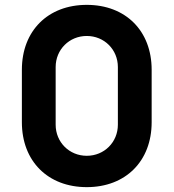

<svg xmlns="http://www.w3.org/2000/svg" viewBox="-20 -755 714 790"><path d="M337 15C497 15 604 -92 604 -252V-468C604 -628 497 -735 337 -735C177 -735 70 -628 70 -468V-252C70 -92 177 15 337 15ZM337 -114C265 -114 209 -170 209 -242V-479C209 -551 265 -607 337 -607C409 -607 465 -551 465 -479V-242C465 -170 409 -114 337 -114Z"/></svg>

Font: Manrope ExtraBold
Style: Regular
Weight: 800
Designer: Mikhail Sharanda
Foundry: Mikhail Sharanda
Version: Version 4.505